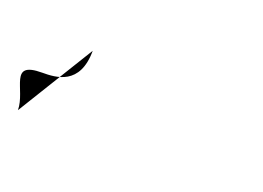

<svg xmlns="http://www.w3.org/2000/svg" viewBox="-83 -415 736 538"><g transform="rotate(20 285.0 -146.0)"><path d="M0 0C0 -61 -73 -122 28 -122C69 -122 140 -125 140 -228ZM236 -292Z"/></g></svg>

Font: Tape
Style: Regular
Weight: 500
Foundry: Cannot Into Space Fonts
Version: Version 0.97